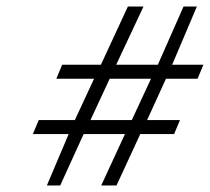

<svg xmlns="http://www.w3.org/2000/svg" viewBox="-20 -585 645 590"><path d="M81 -173H191L124 -15H165L237 -173H364L291 -15H338L411 -173H515L533 -216H432L490 -343H587L605 -386H509L585 -565H544L465 -386H337L421 -565H373L290 -386H171L153 -343H269L210 -216H99ZM258 -216 317 -343H444L385 -216Z"/></svg>

Font: Charger Sport
Style: HLExtObl
Weight: 100
Designer: Jasper
Foundry: Cannot Into Space Fonts
Version: Version 1.1